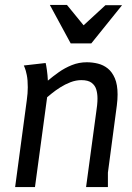

<svg xmlns="http://www.w3.org/2000/svg" viewBox="-20 -754 534 774"><path d="M164 -500Q166 -493 169 -472Q172 -451 173 -429Q193 -446 217 -463Q241 -480 269.5 -491.5Q298 -503 330 -503Q353 -503 375 -497.5Q397 -492 414.5 -478Q432 -464 443 -438.5Q454 -413 454 -373Q454 -353 451 -329L415 -58V0H327L368 -303Q370 -316 371.5 -330Q373 -344 373 -357Q373 -377 368 -393.5Q363 -410 349 -420.5Q335 -431 308 -431Q286 -431 264 -422.5Q242 -414 222.5 -401.5Q203 -389 189.5 -378Q176 -367 170 -362L121 0H41L88 -350Q90 -364 91 -377.5Q92 -391 92 -402Q92 -432 88 -451.5Q84 -471 80 -480.5Q76 -490 76 -490ZM317 -652 405 -733H472L348 -579H265L181 -734H250Z"/></svg>

Font: Rosario
Style: Italic
Weight: 400
Italic angle: -8.05°
Designer: Hector Gatti
Foundry: Omnibus Type
Version: Version 1.201